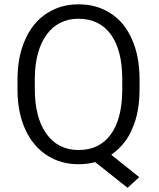

<svg xmlns="http://www.w3.org/2000/svg" viewBox="-20 -764 749 905"><path d="M637.8 -390.9C637.8 -463 625.7 -525.4 602 -578.8C590.4 -605.5 575.8 -629.2 559.2 -649.9C542.6 -670 522.9 -687.2 501.3 -701.3C457.9 -729.5 407.6 -743.6 349.6 -743.6C331 -743.6 312.8 -742.1 295.7 -739C278.1 -735.5 261.5 -731 245.8 -724.4C229.7 -717.9 214.6 -710.3 200 -700.8C156.2 -672 122.4 -631.2 98.7 -577.3C74.6 -523.4 62.5 -461 62.5 -389.9V-336C63 -266.5 75.6 -205.5 99.7 -152.6C111.8 -126.4 126.4 -103.3 143.1 -83.6C159.7 -63.5 179.3 -46.3 201 -32.2C244.3 -4 294.2 10.1 350.6 10.1C376.8 10.1 401.5 7.1 425.2 1L429.2 0.5L431.7 2.5L581.4 121.4L636.3 71L512.3 -28.2L504.3 -34.3L512.3 -40.3C532 -54.9 549.6 -72 565.2 -91.7C580.9 -111.3 594 -134 604.5 -159.7C626.7 -210.6 637.8 -272 637.8 -343.1ZM556.2 -335C555.2 -246.3 537 -177.8 501.8 -130C466 -81.1 415.6 -56.9 350.6 -56.9C285.6 -56.9 234.8 -82.6 198 -134.5C179.8 -160.2 166.2 -190.4 157.7 -225.2C148.6 -259.9 144.1 -298.7 144.1 -342.6V-398C144.6 -440.8 149.6 -479.6 159.2 -513.4C168.3 -547.1 181.9 -576.3 200 -601C209.1 -613.6 219.1 -624.2 229.7 -633.8C240.3 -642.8 252.4 -650.4 265 -656.9C277.6 -663 290.7 -667.5 304.8 -671C318.9 -674.1 334 -675.6 349.6 -675.6C416.1 -675.6 467.5 -650.4 503.3 -600.5C538.5 -551.1 556.2 -481.1 556.2 -390.9Z"/></svg>

Font: Vazir FD Light
Style: Regular
Weight: 300
Foundry: DejaVu fonts team - Redesigned by Saber Rastikerdar
Version: Version 21.10;October 20, 2019;FontCreator 12.0.0.2547 64-bi